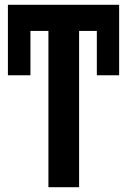

<svg xmlns="http://www.w3.org/2000/svg" viewBox="-20 -781 532 801"><path d="M310 0V-652H384V-467H477V-761H13V-467H107V-652H182V0Z"/></svg>

Font: Noto Sans UI Condensed
Style: Bold
Weight: 700
Width: 3
Designer: Monotype Design Team
Foundry: Monotype Imaging Inc.
Version: 1.001